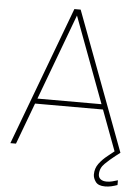

<svg xmlns="http://www.w3.org/2000/svg" viewBox="-59 -757 716 981"><g transform="rotate(5 298.5 -266.5)"><path d="M44.9 0H16.1L282.2 -710.9H307.6L301.8 -688.5ZM294.9 -688.5 289.6 -710.9H314.5L580.6 0H551.8ZM476.6 -212.4H120.6V-238.8H476.6ZM517.1 178.2Q481.9 178.2 468.5 159.4Q455.1 140.6 455.1 122.1Q455.1 90.8 473.1 66.4Q491.2 42 517.3 21.7Q543.5 1.5 566.9 -18.1L580.6 0Q574.7 4.9 568.8 9.3Q563 13.7 557.1 18.1Q528.3 40.5 504.4 64Q480.5 87.4 480.5 119.1Q480.5 135.3 491.9 144Q503.4 152.8 523.4 152.8Q537.1 152.8 551 149.4Q564.9 146 580.1 141.1V165.5Q564.9 170.9 549.3 174.6Q533.7 178.2 517.1 178.2Z"/></g></svg>

Font: Heebo Thin
Style: Regular
Weight: 250
Designer: Oded Ezer
Foundry: Ezer Type House
Version: Version 3.100